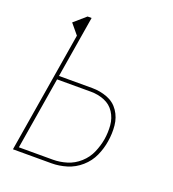

<svg xmlns="http://www.w3.org/2000/svg" viewBox="-134 -837 844 939"><g transform="rotate(20 288.0 -367.5)"><path d="M40 0H241Q280 0 319.5 -12Q359 -24 391.5 -52.5Q424 -81 441 -119Q458 -157 464 -196Q471 -238 467 -279Q463 -320 441 -352.5Q419 -385 381.5 -399.5Q344 -414 302 -414H129L182 -735H161L100 -682L144 -629ZM241 -19H64L126 -395H302Q340 -395 373 -381.5Q406 -368 425 -338.5Q444 -309 447 -272.5Q450 -236 444 -199Q438 -164 423 -129Q408 -94 378.5 -67.5Q349 -41 313 -30Q277 -19 241 -19Z"/></g></svg>

Font: Iosevka Sparkle Thin
Style: Italic
Weight: 100
Italic angle: -9°
Designer: Belleve Invis
Foundry: Belleve Invis
Version: Version 4.5.0; ttfautohint (v1.8.3)